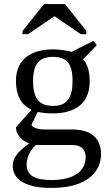

<svg xmlns="http://www.w3.org/2000/svg" viewBox="-20 -716 540 952"><path d="M424.8 -314Q424.8 -234.9 377.4 -194.3Q330.1 -153.8 241.2 -153.8Q201.2 -153.8 167 -161.1L136.2 -97.2Q137.7 -88.9 155.3 -81.5Q172.9 -74.2 199.2 -74.2H335Q409.2 -74.2 445.1 -42Q481 -9.8 481 46.9Q481 98.1 452.4 136.2Q423.8 174.3 368.7 195.1Q313.5 215.8 234.9 215.8Q141.1 215.8 92 187Q43 158.2 43 105Q43 79.1 60.5 54Q78.1 28.8 125 -4.9Q97.2 -14.2 78.1 -36.6Q59.1 -59.1 59.1 -85L136.2 -171.9Q59.1 -208 59.1 -314Q59.1 -389.2 106.7 -430.2Q154.3 -471.2 245.1 -471.2Q263.2 -471.2 291.5 -467.5Q319.8 -463.9 335 -459L442.9 -513.2L460 -492.2L392.1 -421.9Q424.8 -385.3 424.8 -314ZM404.8 62Q404.8 34.2 387.7 18.6Q370.6 2.9 335.9 2.9H158.2Q137.7 20.5 124.8 47.6Q111.8 74.7 111.8 98.1Q111.8 140.1 142.1 158.4Q172.4 176.8 234.9 176.8Q316.4 176.8 360.6 146.5Q404.8 116.2 404.8 62ZM242.2 -190.9Q295.4 -190.9 317.6 -221.4Q339.8 -252 339.8 -314Q339.8 -378.9 316.9 -406.5Q293.9 -434.1 243.2 -434.1Q191.9 -434.1 168 -406.2Q144 -378.4 144 -314Q144 -249.5 167.5 -220.2Q190.9 -190.9 242.2 -190.9ZM91.8 -546.4V-562.5L198.2 -695.8H302.2L408.2 -562.5V-546.4H380.9L250 -635.7L119.1 -546.4Z"/></svg>

Font: Liberation Serif
Style: Regular
Weight: 400
Designer: Steve Matteson
Foundry: Ascender Corporation
Version: Version 2.1.5